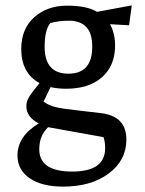

<svg xmlns="http://www.w3.org/2000/svg" viewBox="-20 -475 540 714"><path d="M78 -80Q78 -97 87 -112.5Q96 -128 127 -166Q59 -203 59 -293Q59 -368 107.5 -411Q156 -454 229.5 -454Q303 -454 341 -431L470 -455L460 -381L389 -385Q408 -351 408 -306Q408 -231 359.5 -188Q311 -145 226 -145Q195 -145 168 -151L142 -97Q161 -83 187.5 -76.5Q214 -70 281 -63L358 -54Q450 -42 450 44Q450 121 384.5 170Q319 219 215 219Q136 219 90.5 188Q45 157 45 103Q45 32 124 -16Q78 -40 78 -80ZM126 80Q126 163 248.5 163Q371 163 371 76Q371 52 365 35L159 -2Q126 29 126 80ZM146 -301Q146 -201 234.5 -201Q323 -201 323 -301Q323 -352 300.5 -375Q278 -398 237 -398Q196 -398 167 -389Q146 -364 146 -301Z"/></svg>

Font: Galdeano
Style: Regular
Weight: 400
Designer: Dario Manuel Muhafara
Foundry: Dario Manuel Muhafara
Version: Version 1.001